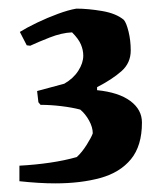

<svg xmlns="http://www.w3.org/2000/svg" viewBox="-20 -730 389 445"><path d="M108 -305Q71 -305 25 -310V-346Q62 -348 96 -353Q130 -358 158 -366Q170 -377 181 -394.5Q192 -412 195 -421Q195 -435 186.5 -450.5Q178 -466 166 -476Q147 -481 122 -484Q97 -487 74 -487L69 -493L66 -519L129 -536Q150 -548 161.5 -566Q173 -584 173 -601Q173 -614 167.5 -627Q162 -640 147 -655Q123 -654 95 -643Q67 -632 50 -624L42 -625L26 -656Q42 -666 66 -677.5Q90 -689 114.5 -698Q139 -707 157 -710Q184 -710 216.5 -704.5Q249 -699 267 -684Q273 -677 278 -656.5Q283 -636 283 -613Q283 -584 261.5 -565Q240 -546 205 -528V-521Q255 -516 282 -496Q309 -476 309 -446Q309 -392 283.5 -361Q258 -330 212.5 -317.5Q167 -305 108 -305Z"/></svg>

Font: Labrada
Style: Bold
Weight: 700
Designer: Mercedes Jáuregui
Foundry: Omnibus-Type Team
Version: Version 1.000; ttfautohint (v1.8.4.7-5d5b)